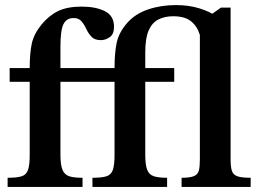

<svg xmlns="http://www.w3.org/2000/svg" viewBox="-20 -736 1024 756"><path d="M305 0H10V-36Q47 -36 65.5 -42Q84 -48 90.5 -67.5Q97 -87 97 -126V-414H18V-468H97Q97 -525 105 -563.5Q113 -602 144 -640Q173 -675 209 -692.5Q245 -710 302 -710Q357 -710 393 -692Q429 -674 429 -630Q429 -602 412.5 -590Q396 -578 377 -578Q353 -578 340.5 -591Q328 -604 320 -621.5Q312 -639 301 -652Q290 -665 270 -665Q242 -665 230 -641Q218 -617 218 -554V-468H391V-414H218V-126Q218 -87 226 -67.5Q234 -48 252.5 -42Q271 -36 305 -36ZM638 0H344V-36Q381 -36 399.5 -42Q418 -48 424.5 -67.5Q431 -87 431 -126V-414H352V-468H431Q431 -528 439.5 -568Q448 -608 481 -646Q513 -682 563.5 -699Q614 -716 673 -716Q725 -716 767 -702.5Q809 -689 829 -673V-598H767Q757 -632 732.5 -652Q708 -672 662 -672Q629 -672 604 -659.5Q579 -647 565.5 -616.5Q552 -586 552 -530V-468H666V-414H552V-126Q552 -87 559.5 -67.5Q567 -48 586 -42Q605 -36 638 -36ZM967 0H695V-36Q728 -36 743.5 -42.5Q759 -49 763 -64.5Q767 -80 767 -108V-680H813L850 -706H888V-108Q888 -79 893 -63.5Q898 -48 914.5 -42Q931 -36 967 -36Z"/></svg>

Font: STIX Two Text SemiBold
Style: Regular
Weight: 600
Designer: Ross Mills, John Hudson & Paul Hanslow, Tiro Typeworks Ltd; with prior portions MicroPress Inc., and Coen Hoffman.
Foundry: Tiro Typeworks Ltd
Version: Version 2.13 b171